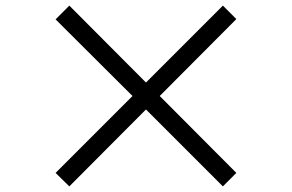

<svg xmlns="http://www.w3.org/2000/svg" viewBox="-20 -718 1040 684"><path d="M774 -54 500 -328 227 -54 178 -102 452 -376 178 -649 227 -698 500 -424 774 -698 822 -650 549 -376 822 -102Z"/></svg>

Font: Source Han Sans & Saira Hybrid
Style: Regular
Weight: 400
Designer: Ryoko NISHIZUKA 西塚涼子 (kana & ideographs); Paul D. Hunt (Latin, Greek & Cyrillic); Wenlong ZHANG 张文龙 (bopomofo); Sandoll 
Foundry: Adobe Systems Incorporated
Version: Version 1.00;August 2, 2021;FontCreator 13.0.0.2675 64-bit